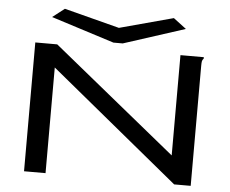

<svg xmlns="http://www.w3.org/2000/svg" viewBox="-55 -862 1109 925"><g transform="rotate(5 500.0 -399.0)"><path d="M94 -623H200L796 -138V-623H909V-616Q903 -610 901.5 -603Q900 -596 900 -579V0H820L198 -511V0H94ZM749 -798 811 -751 514 -655H469L164 -752L222 -797L489 -728Z"/></g></svg>

Font: Inconsolata UltraExpanded Medium
Style: Regular
Weight: 500
Width: 9
Monospace: yes
Designer: Raph Levien, Cyreal, Brenton Simpson
Foundry: Raph Levien, Cyreal, Google
Version: Version 3.001; ttfautohint (v1.8.2.53-6de2)